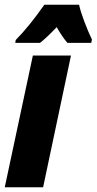

<svg xmlns="http://www.w3.org/2000/svg" viewBox="-32 -786 406 806"><path d="M106 -553H266L149 0H-12ZM34 -618Q91 -676 154 -766H300Q306 -738 322 -695.5Q338 -653 354 -620L351 -606H251Q230 -630 206 -672Q161 -625 136 -606H32Z"/></svg>

Font: Noto Sans UI CondBlack
Style: Italic
Weight: 900
Width: 3
Italic angle: -12°
Designer: Monotype Design Team
Foundry: Monotype Imaging Inc.
Version: Version 1.001